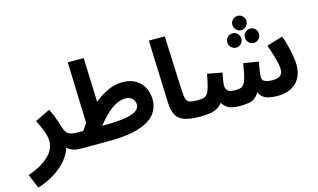

<svg xmlns="http://www.w3.org/2000/svg" viewBox="-143 -1070 2705 1631"><g transform="rotate(-15 1210.0 -254.5)"><path d="M16 231 -35 107Q18 89 62.5 65Q107 41 140 12Q173 -17 191 -51.5Q209 -86 209 -126Q209 -168 190 -218Q171 -268 144 -320L275 -383Q293 -352 306.5 -316.5Q320 -281 329 -253Q338 -225 341 -215Q355 -167 379.5 -151Q404 -135 459 -135Q497 -135 513.5 -115.5Q530 -96 530 -67Q530 -36 509 -15.5Q488 5 449 5Q408 5 377 -7Q346 -19 327.5 -42Q309 -65 304 -96L341 -75Q335 -22 306.5 25.5Q278 73 233 113Q188 153 132 183Q76 213 16 231Z M450 5 460 -135H684Q778 -135 840.5 -142Q903 -149 940 -162.5Q977 -176 992.5 -194Q1008 -212 1008 -233Q1008 -252 999 -269.5Q990 -287 972 -298Q954 -309 925 -309Q888 -309 851 -291.5Q814 -274 779 -244.5Q744 -215 712.5 -179Q681 -143 655 -106L504 -127Q546 -192 595.5 -250.5Q645 -309 700.5 -353.5Q756 -398 815.5 -423.5Q875 -449 937 -449Q1003 -449 1050 -422Q1097 -395 1122.5 -348Q1148 -301 1148 -239Q1148 -174 1111.5 -122Q1075 -70 988 -36Q951 -22 908 -13Q865 -4 807 0.5Q749 5 668 5ZM554 -97 533 -732H673L691 -252Z M1504 5Q1411 5 1360.5 -14Q1310 -33 1290 -73.5Q1270 -114 1267 -176L1246 -732H1386L1407 -243Q1409 -197 1417 -174Q1425 -151 1447.5 -143Q1470 -135 1514 -135Q1552 -135 1568.5 -115.5Q1585 -96 1585 -67Q1585 -36 1564 -15.5Q1543 5 1504 5Z M1505 5 1515 -135Q1548 -135 1569 -140.5Q1590 -146 1603.5 -165.5Q1617 -185 1627.5 -224.5Q1638 -264 1651 -332L1781 -308Q1778 -293 1774 -273Q1770 -253 1767 -232.5Q1764 -212 1764 -196Q1764 -168 1782 -151.5Q1800 -135 1850 -135Q1875 -135 1893.5 -140.5Q1912 -146 1925.5 -165.5Q1939 -185 1949.5 -226.5Q1960 -268 1970 -339L2102 -318Q2098 -295 2094 -269Q2090 -243 2087 -221Q2084 -199 2084 -185Q2084 -172 2091.5 -160.5Q2099 -149 2119.5 -142Q2140 -135 2178 -135Q2205 -135 2224.5 -142Q2244 -149 2254.5 -165Q2265 -181 2265 -207Q2265 -244 2248 -304Q2231 -364 2208 -430L2349 -472Q2365 -429 2377.5 -380.5Q2390 -332 2397.5 -286.5Q2405 -241 2405 -207Q2405 -156 2389 -116.5Q2373 -77 2344 -50Q2315 -23 2275 -9Q2235 5 2187 5Q2129 5 2092 -6.5Q2055 -18 2035.5 -45.5Q2016 -73 2010 -121H2044Q2023 -62 1997 -35.5Q1971 -9 1935.5 -2Q1900 5 1847 5Q1814 5 1779.5 -2.5Q1745 -10 1718 -38Q1691 -66 1678 -125L1732 -127Q1711 -68 1677.5 -40Q1644 -12 1601 -3.5Q1558 5 1505 5ZM2028 -614Q2003 -614 1984.5 -633Q1966 -652 1966 -678Q1966 -704 1984.5 -722Q2003 -740 2028 -740Q2054 -740 2072 -722Q2090 -704 2090 -678Q2090 -652 2072 -633Q2054 -614 2028 -614ZM1948 -482Q1923 -482 1904.5 -501Q1886 -520 1886 -546Q1886 -572 1904.5 -590Q1923 -608 1948 -608Q1974 -608 1992 -590Q2010 -572 2010 -546Q2010 -520 1992 -501Q1974 -482 1948 -482ZM2103 -482Q2078 -482 2059.5 -501Q2041 -520 2041 -546Q2041 -572 2059.5 -590Q2078 -608 2103 -608Q2129 -608 2147 -590Q2165 -572 2165 -546Q2165 -520 2147 -501Q2129 -482 2103 -482Z"/></g></svg>

Font: Farlight84_Sys_V01
Style: Bold
Weight: 700
Designer: Monotype Design Team, Nadine Chahine and Nizar Qandah
Foundry: Monotype Imaging Inc.
Version: Version 2.004;October 31, 2024;FontCreator 14.0.0.2814 64-bi